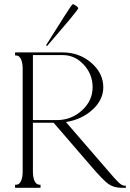

<svg xmlns="http://www.w3.org/2000/svg" viewBox="-20 -894 619 914"><path d="M204.1 -674.8 199.2 -678.7 288.1 -819.3Q322.8 -874 326.2 -874Q331.5 -874 342 -866.5Q352.5 -858.9 352.5 -854.5Q352.5 -850.6 311.5 -800.8ZM51.8 -629.9V-644.5H87.9H112.3H136.7H278.3Q356.9 -644.5 414.3 -595.2Q471.7 -545.9 471.7 -478.5Q471.7 -418.9 420.7 -372.1Q369.6 -325.2 293.9 -313L483.4 -93.8Q529.3 -39.6 545.4 -24.7Q561.5 -9.8 574.2 -9.8H579.1V0H558.6Q522 0 496.3 -18.1Q470.7 -36.1 413.1 -103.5L235.4 -309.6H136.7V-78.1Q136.7 -48.3 145 -31.5Q153.3 -14.6 168 -14.6H172.9V0H136.7H112.3H87.9H51.8V-14.6H56.6Q71.3 -14.6 79.6 -31.5Q87.9 -48.3 87.9 -78.1V-566.4Q87.9 -596.2 79.6 -613Q71.3 -629.9 56.6 -629.9ZM250 -322.3Q319.8 -322.3 370.4 -368.7Q420.9 -415 420.9 -478.5Q420.9 -540.5 378.7 -586.2Q336.4 -631.8 278.3 -631.8H136.7V-322.3H224.6Z"/></svg>

Font: Elaris
Style: Regular
Weight: 500
Version: Version 1.0